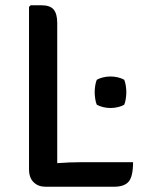

<svg xmlns="http://www.w3.org/2000/svg" viewBox="-20 -707 552 728"><path d="M197 1H152Q125 1 107.5 -16Q90 -33 90 -65.5V-681L96.5 -687H137.5Q170 -687 183.5 -670.8Q197 -654.5 197 -619.5ZM484.5 -92Q484.5 -38 468 -18.5Q451.5 1 413 1H152L97 -77Q143.5 -84.5 194 -88.2Q244.5 -92 286 -92ZM339 -357Q339 -368.5 341 -382Q343 -395.5 347 -404.5Q356 -410 370.2 -413.5Q384.5 -417 399 -417Q413.5 -417 427.8 -413.5Q442 -410 451 -404.5Q455 -395.5 457 -382Q459 -368.5 459 -357Q459 -347 457 -332.8Q455 -318.5 451 -310Q442 -304.5 427.8 -301Q413.5 -297.5 399 -297.5Q384.5 -297.5 370.2 -301Q356 -304.5 347 -310Q343 -318.5 341 -332.8Q339 -347 339 -357Z"/></svg>

Font: Signika
Style: Regular
Weight: 400
Designer: Anna Giedry
Foundry: Anna Giedry
Version: Version 2.001